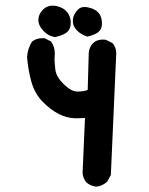

<svg xmlns="http://www.w3.org/2000/svg" viewBox="-20 -661 540 696"><path d="M288.1 -233.4Q275.4 -232.4 265.1 -232.4Q254.9 -232.4 250 -232.4Q192.4 -234.4 135.7 -291Q106.4 -320.3 93.8 -364.3Q82 -407.2 78.1 -454.1Q80.1 -484.4 95.7 -509.8Q111.3 -522.5 132.8 -522.5Q135.7 -522.5 141.6 -522.5L165 -510.7Q178.7 -491.2 178.7 -467.8L177.7 -447.3Q177.7 -432.6 180.7 -408.2Q183.6 -382.8 210.9 -356Q238.3 -329.1 260.7 -329.1Q283.2 -329.1 297.9 -335L301.8 -470.7Q303.7 -489.3 316.4 -503.9Q326.2 -512.7 335.4 -515.1Q344.7 -517.6 351.6 -517.6Q363.3 -517.6 366.2 -515.6L387.7 -504.9Q401.4 -489.3 401.4 -467.8L381.8 -26.4L368.2 -2Q350.6 13.7 329.1 15.6Q309.6 13.7 293.9 1Q281.2 -13.7 279.3 -33.2ZM139.6 -546.9Q119.1 -567.4 119.1 -588.4Q119.1 -609.4 135.7 -626L138.7 -628.9Q152.3 -640.6 170.9 -640.6Q188.5 -640.6 207 -630.9Q232.4 -616.2 236.3 -585Q236.3 -581.1 236.3 -576.2Q236.3 -557.6 224.6 -545.9Q212.9 -534.2 179.7 -526.4Q155.3 -530.3 139.6 -546.9ZM244.1 -584Q244.1 -596.7 249 -607.4Q254.9 -619.1 263.7 -627.4Q272.5 -635.7 287.1 -635.7Q296.9 -635.7 311.5 -630.9Q332 -624 341.8 -608.4Q344.7 -603.5 347.2 -594.7Q349.6 -585.9 349.6 -576.2Q349.6 -566.4 347.7 -561.5Q344.7 -552.7 339.8 -547.9Q329.1 -536.1 296.9 -528.3Q274.4 -535.2 259.3 -550.3Q244.1 -565.4 244.1 -584Z"/></svg>

Font: JasonHandwriting2
Style: SemiBold
Weight: 600
Version: Version 1.04.7